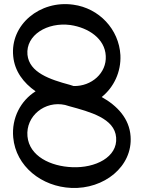

<svg xmlns="http://www.w3.org/2000/svg" viewBox="-20 -873 703 944"><path d="M622 -203C616 -290 557 -353 480 -396C539 -443 576 -519 572 -602C565 -729 467 -833 340 -850C177 -873 29 -752 45 -596C52 -523 95 -466 155 -424C83 -379 36 -294 45 -197C58 -55 185 45 331 51C491 58 633 -54 622 -203ZM115 -604C106 -701 213 -765 326 -750C415 -737 496 -683 500 -598C505 -514 430 -448 342 -450C336 -452 329 -454 323 -456C226 -482 124 -516 115 -604ZM335 -51C229 -55 124 -105 115 -203C106 -303 201 -379 300 -357C307 -355 313 -353 320 -351C423 -323 544 -291 551 -197C559 -100 448 -46 335 -51Z"/></svg>

Font: Nupuram Medium
Style: Regular
Weight: 500
Designer: Santhosh Thottingal (santhosh.thottingal@gmail.com)
Foundry: SMC
Version: Version 1.000